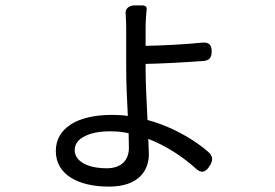

<svg xmlns="http://www.w3.org/2000/svg" viewBox="-20 -635 1020 712"><path d="M288 -30C268 -42 257 -59 257 -78C257 -100 270 -118 293 -129C317 -142 349 -148 388 -148C412 -148 434 -146 457 -141L458 -87C458 -40 429 -11 376 -11C339 -11 309 -18 288 -30ZM670 -130C628 -154 580 -176 527 -190C524 -255 520 -325 520 -373V-398C578 -399 669 -404 736 -409C757 -411 765 -423 765 -444C765 -468 755 -479 731 -477C663 -470 576 -466 520 -465V-534C520 -555 522 -583 524 -602C525 -608 519 -615 508 -615H483H479C456 -615 443 -600 446 -583C447 -567 448 -549 448 -533C448 -500 448 -418 448 -377C448 -329 451 -265 454 -205C435 -208 416 -209 396 -209C262 -209 187 -157 187 -75C187 12 269 57 384 57C492 57 532 0 532 -64L530 -120C597 -94 657 -54 704 -12C726 10 743 5 759 -22C771 -42 769 -57 752 -72C729 -92 701 -112 670 -130Z"/></svg>

Font: GenSenRounded2 TW R
Style: Regular
Weight: 400
Version: Version 2.100;PS 2.1;hotconv 16.6.51;makeotf.lib2.5.65220 DE